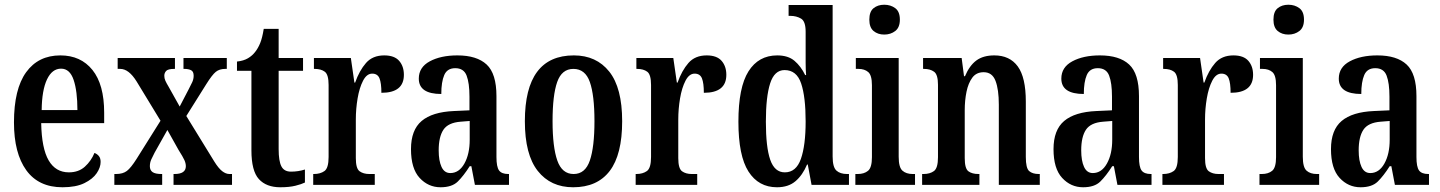

<svg xmlns="http://www.w3.org/2000/svg" viewBox="-20 -781 6084 811"><path d="M244 10Q143 10 91 -62Q39 -134 39 -264Q39 -405 90.5 -476Q142 -547 235 -547Q321 -547 370.5 -485.5Q420 -424 420 -305V-261H154Q156 -154 185.5 -103.5Q215 -53 271 -53Q312 -53 338.5 -77Q365 -101 379 -135Q390 -131 397.5 -122Q405 -113 405 -97Q405 -74 388.5 -49.5Q372 -25 336.5 -7.5Q301 10 244 10ZM307 -316Q307 -396 291 -443.5Q275 -491 238 -491Q200 -491 178.5 -445.5Q157 -400 156 -316Z M463 0V-46H470Q499 -46 516 -59Q533 -72 557 -110L658 -271L557 -437Q524 -490 488 -490H477V-536H719V-490H716Q690 -490 682 -481.5Q674 -473 674 -461Q674 -450 678.5 -440Q683 -430 692 -415L739 -331L777 -404Q786 -421 792 -434Q798 -447 798 -461Q798 -479 787 -484.5Q776 -490 759 -490H755V-536H938V-490H931Q907 -490 891.5 -477.5Q876 -465 851 -425L767 -291L885 -99Q903 -70 918.5 -58Q934 -46 949 -46H960V0H713V-46H717Q765 -46 765 -79Q765 -91 759 -104.5Q753 -118 734 -148L687 -232L633 -136Q625 -121 619 -107.5Q613 -94 613 -79Q613 -62 624.5 -54Q636 -46 662 -46H665V0Z M1164 10Q1105 10 1073.5 -24.5Q1042 -59 1042 -146V-482H981V-521Q1009 -524 1027.5 -535Q1046 -546 1058 -562Q1070 -577 1079 -599Q1088 -621 1094 -659H1157V-536H1260V-482H1157V-151Q1157 -101 1168.5 -78.5Q1180 -56 1209 -56Q1240 -56 1268 -65V-10Q1254 -3 1228 3.5Q1202 10 1164 10Z M1303 0V-46H1306Q1333 -46 1350.5 -58.5Q1368 -71 1368 -118V-422Q1368 -466 1352 -478Q1336 -490 1309 -490H1306V-536H1462L1477 -432H1480Q1498 -483 1526 -515Q1554 -547 1603 -547Q1646 -547 1666 -524Q1686 -501 1686 -465Q1686 -389 1591 -389Q1591 -430 1583 -450Q1575 -470 1552 -470Q1529 -470 1513.5 -440Q1498 -410 1490.5 -365.5Q1483 -321 1483 -276V-113Q1483 -69 1499 -57.5Q1515 -46 1540 -46H1563V0Z M1841 10Q1789 10 1752.5 -29.5Q1716 -69 1716 -151Q1716 -232 1761 -270Q1806 -308 1897 -312L1963 -315V-373Q1963 -430 1951 -461.5Q1939 -493 1903 -493Q1869 -493 1856.5 -464Q1844 -435 1844 -384Q1749 -384 1749 -449Q1749 -497 1795.5 -522Q1842 -547 1912 -547Q1994 -547 2035.5 -508.5Q2077 -470 2077 -375V-118Q2077 -76 2088 -61Q2099 -46 2127 -46H2130V0H1986L1971 -79H1964Q1938 -38 1913.5 -14Q1889 10 1841 10ZM1882 -50Q1919 -50 1941.5 -90Q1964 -130 1964 -191V-270L1926 -267Q1873 -263 1853 -233Q1833 -203 1833 -146Q1833 -102 1845 -76Q1857 -50 1882 -50Z M2401 10Q2306 10 2251.5 -59Q2197 -128 2197 -269Q2197 -547 2404 -547Q2499 -547 2553.5 -478.5Q2608 -410 2608 -269Q2608 -128 2555.5 -59Q2503 10 2401 10ZM2403 -46Q2452 -46 2471.5 -103Q2491 -160 2491 -269Q2491 -379 2471.5 -434.5Q2452 -490 2402 -490Q2353 -490 2333.5 -434.5Q2314 -379 2314 -269Q2314 -160 2334 -103Q2354 -46 2403 -46Z M2665 0V-46H2668Q2695 -46 2712.5 -58.5Q2730 -71 2730 -118V-422Q2730 -466 2714 -478Q2698 -490 2671 -490H2668V-536H2824L2839 -432H2842Q2860 -483 2888 -515Q2916 -547 2965 -547Q3008 -547 3028 -524Q3048 -501 3048 -465Q3048 -389 2953 -389Q2953 -430 2945 -450Q2937 -470 2914 -470Q2891 -470 2875.5 -440Q2860 -410 2852.5 -365.5Q2845 -321 2845 -276V-113Q2845 -69 2861 -57.5Q2877 -46 2902 -46H2925V0Z M3262 10Q3184 10 3141.5 -56.5Q3099 -123 3099 -267Q3099 -412 3141.5 -479.5Q3184 -547 3263 -547Q3309 -547 3336 -524Q3363 -501 3381 -464H3385Q3383 -487 3383 -515.5Q3383 -544 3383 -572V-647Q3383 -691 3363.5 -702.5Q3344 -714 3318 -714H3311V-760H3497V-120Q3497 -75 3513 -60.5Q3529 -46 3558 -46H3566V0H3408L3392 -86H3389Q3370 -41 3340 -15.5Q3310 10 3262 10ZM3295 -53Q3343 -53 3363 -110Q3383 -167 3383 -268Q3383 -372 3364 -428.5Q3345 -485 3294 -485Q3251 -485 3233 -428.5Q3215 -372 3215 -267Q3215 -159 3233.5 -106Q3252 -53 3295 -53Z M3715 -635Q3688 -635 3670 -650Q3652 -665 3652 -698Q3652 -732 3670 -746.5Q3688 -761 3715 -761Q3742 -761 3761.5 -746.5Q3781 -732 3781 -698Q3781 -665 3761.5 -650Q3742 -635 3715 -635ZM3593 0V-46H3603Q3630 -46 3646.5 -59.5Q3663 -73 3663 -117V-421Q3663 -463 3647.5 -476.5Q3632 -490 3606 -490H3595V-536H3776V-119Q3776 -74 3792 -60Q3808 -46 3835 -46H3845V0Z M3875 0V-46H3881Q3908 -46 3925 -58.5Q3942 -71 3942 -117V-423Q3942 -466 3925.5 -478Q3909 -490 3883 -490H3879V-536H4042L4052 -459H4056Q4075 -504 4104 -525.5Q4133 -547 4180 -547Q4245 -547 4279 -500.5Q4313 -454 4313 -352V-118Q4313 -71 4327 -58.5Q4341 -46 4368 -46H4372V0H4199V-339Q4199 -403 4185 -439.5Q4171 -476 4135 -476Q4104 -476 4087 -453Q4070 -430 4062.5 -393.5Q4055 -357 4055 -316V-113Q4055 -69 4070.5 -57.5Q4086 -46 4113 -46H4117V0Z M4555 10Q4503 10 4466.5 -29.5Q4430 -69 4430 -151Q4430 -232 4475 -270Q4520 -308 4611 -312L4677 -315V-373Q4677 -430 4665 -461.5Q4653 -493 4617 -493Q4583 -493 4570.5 -464Q4558 -435 4558 -384Q4463 -384 4463 -449Q4463 -497 4509.5 -522Q4556 -547 4626 -547Q4708 -547 4749.5 -508.5Q4791 -470 4791 -375V-118Q4791 -76 4802 -61Q4813 -46 4841 -46H4844V0H4700L4685 -79H4678Q4652 -38 4627.5 -14Q4603 10 4555 10ZM4596 -50Q4633 -50 4655.5 -90Q4678 -130 4678 -191V-270L4640 -267Q4587 -263 4567 -233Q4547 -203 4547 -146Q4547 -102 4559 -76Q4571 -50 4596 -50Z M4890 0V-46H4893Q4920 -46 4937.5 -58.5Q4955 -71 4955 -118V-422Q4955 -466 4939 -478Q4923 -490 4896 -490H4893V-536H5049L5064 -432H5067Q5085 -483 5113 -515Q5141 -547 5190 -547Q5233 -547 5253 -524Q5273 -501 5273 -465Q5273 -389 5178 -389Q5178 -430 5170 -450Q5162 -470 5139 -470Q5116 -470 5100.5 -440Q5085 -410 5077.5 -365.5Q5070 -321 5070 -276V-113Q5070 -69 5086 -57.5Q5102 -46 5127 -46H5150V0Z M5422 -635Q5395 -635 5377 -650Q5359 -665 5359 -698Q5359 -732 5377 -746.5Q5395 -761 5422 -761Q5449 -761 5468.5 -746.5Q5488 -732 5488 -698Q5488 -665 5468.5 -650Q5449 -635 5422 -635ZM5300 0V-46H5310Q5337 -46 5353.5 -59.5Q5370 -73 5370 -117V-421Q5370 -463 5354.5 -476.5Q5339 -490 5313 -490H5302V-536H5483V-119Q5483 -74 5499 -60Q5515 -46 5542 -46H5552V0Z M5727 10Q5675 10 5638.5 -29.5Q5602 -69 5602 -151Q5602 -232 5647 -270Q5692 -308 5783 -312L5849 -315V-373Q5849 -430 5837 -461.5Q5825 -493 5789 -493Q5755 -493 5742.5 -464Q5730 -435 5730 -384Q5635 -384 5635 -449Q5635 -497 5681.5 -522Q5728 -547 5798 -547Q5880 -547 5921.5 -508.5Q5963 -470 5963 -375V-118Q5963 -76 5974 -61Q5985 -46 6013 -46H6016V0H5872L5857 -79H5850Q5824 -38 5799.5 -14Q5775 10 5727 10ZM5768 -50Q5805 -50 5827.5 -90Q5850 -130 5850 -191V-270L5812 -267Q5759 -263 5739 -233Q5719 -203 5719 -146Q5719 -102 5731 -76Q5743 -50 5768 -50Z"/></svg>

Font: Noto Serif Khmer ExtraCondensed SemiBold
Style: Regular
Weight: 600
Width: 2
Designer: Danh Hong and the Monotype Design Team
Foundry: Monotype Imaging Inc.
Version: Version 2.004; ttfautohint (v1.8.4.7-5d5b)